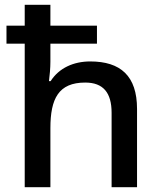

<svg xmlns="http://www.w3.org/2000/svg" viewBox="-20 -780 669 800"><path d="M190 -760H83V-673H7V-598H83V0H190V-246C190 -369 224 -436 335 -436C410 -436 445 -394 445 -310V0H551V-326C551 -464 482 -524 356 -524C287 -524 226 -497 191 -442H184C187 -465 190 -496 190 -523V-598H384V-673H190Z"/></svg>

Font: Noto Sans Cherokee Medium
Style: Regular
Weight: 500
Designer: Monotype Design Team
Foundry: Monotype Imaging Inc.
Version: Version 2.001